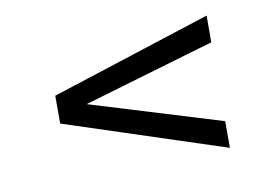

<svg xmlns="http://www.w3.org/2000/svg" viewBox="-48 -592 705 489"><g transform="rotate(-10 304.5 -348.0)"><path d="M96 -313V-385L511 -519V-450L171 -350L511 -246V-177Z"/></g></svg>

Font: Exo
Style: Regular
Weight: 400
Designer: Natanael Gama
Foundry: Natanael Gama
Version: Version 1.500; ttfautohint (v1.6)